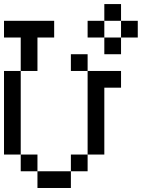

<svg xmlns="http://www.w3.org/2000/svg" viewBox="-20 -937 707 957"><path d="M0 -166.7V-583.3H83.3V-166.7ZM0 -750V-833.3H250V-750H166.7V-583.3H83.3V-750ZM166.7 -166.7V-83.3H83.3V-166.7ZM166.7 -83.3H333.3V0H166.7ZM333.3 -83.3V-166.7H416.7V-83.3ZM333.3 -583.3V-666.7H416.7V-583.3ZM500 -166.7H416.7V-583.3H583.3V-500H500ZM500 -833.3V-750H416.7V-833.3ZM500 -750H583.3V-666.7H500ZM500 -916.7H583.3V-833.3H500ZM666.7 -833.3V-750H583.3V-833.3Z"/></svg>

Font: Galmuri11 Condensed
Style: Regular
Weight: 400
Width: 3
Designer: Lee Minseo (quiple)
Version: Version 2.399;hotconv 1.1.1;makeotfexe 2.6.0 DEVELOPMENT